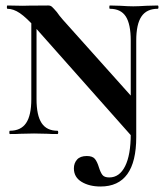

<svg xmlns="http://www.w3.org/2000/svg" viewBox="-20 -488 604 699"><path d="M94 -446 113 -443V-127Q113 -68 131.5 -40Q150 -12 189 -12Q192 -12 192 -6Q192 0 189 0Q165 0 152 -1L104 -2L56 -1Q42 0 16 0Q14 0 14 -6Q14 -12 16 -12Q56 -12 75 -40Q94 -68 94 -127ZM464 13 110 -386Q76 -424 52.5 -440Q29 -456 7 -456Q5 -456 5 -462Q5 -468 7 -468L63 -467Q71 -467 85 -467.5Q99 -468 156 -468Q164 -468 169.5 -463Q175 -458 187 -444Q195 -432 209 -416L465 -130L476 11Q476 13 471 14Q466 15 464 13ZM476 11 456 -20V-340Q456 -400 438 -428Q420 -456 380 -456Q378 -456 378 -462Q378 -468 380 -468L418 -467Q448 -465 465 -465Q482 -465 514 -467L554 -468Q557 -468 557 -462Q557 -456 554 -456Q514 -456 495 -428Q476 -400 476 -340ZM346 191Q305 191 277 174Q249 157 249 125Q249 106 260.5 93Q272 80 296 80Q317 80 325.5 90.5Q334 101 340 121Q346 140 353 149Q360 158 378 158Q415 158 435.5 117Q456 76 456 0L476 11Q476 191 346 191Z"/></svg>

Font: Cormorant SC
Style: Bold
Weight: 700
Designer: Christian Thalmann (Catharsis Fonts)
Foundry: Catharsis Fonts
Version: Version 4.000